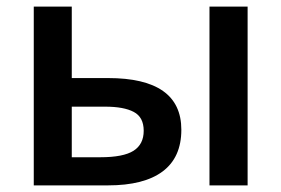

<svg xmlns="http://www.w3.org/2000/svg" viewBox="-20 -560 850 580"><path d="M728 0H612.8V-540H728ZM297.9 -237.8H196.8V-85H283.2Q352.5 -85 383.3 -104.5Q414.1 -124 414.1 -165Q414.1 -206.1 384 -221.9Q354 -237.8 297.9 -237.8ZM306.2 -324.2Q527.8 -324.2 527.8 -168Q527.8 -84.5 471.4 -42.2Q415 0 306.2 0H82V-540H196.8V-324.2Z"/></svg>

Font: OpenSans-Semibold
Style: Regular
Weight: 600
Foundry: Ascender Corporation
Version: Version 1.10